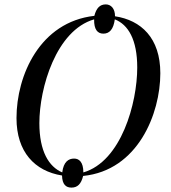

<svg xmlns="http://www.w3.org/2000/svg" viewBox="-20 -793 776 873"><path d="M305 60C332 60 349 44 358 7C607 -18 709 -276 709 -460C709 -621 621 -701 503 -719C503 -755 484 -773 461 -773C434 -773 418 -756 409 -721C161 -693 55 -450 55 -256C55 -102 138 -15 262 5C263 46 280 60 305 60ZM263 -9C202 -35 159 -105 159 -233C159 -393 235 -655 408 -705C407 -658 424 -640 450 -640C478 -640 496 -660 502 -705C563 -681 604 -613 604 -486C604 -324 531 -59 359 -9C359 -57 339 -72 317 -72C292 -72 269 -58 263 -9Z"/></svg>

Font: Noto Serif Display SemiCondensed
Style: Italic
Weight: 400
Width: 4
Italic angle: -12°
Designer: Monotype Design Team
Foundry: Monotype Imaging Inc.
Version: Version 2.009